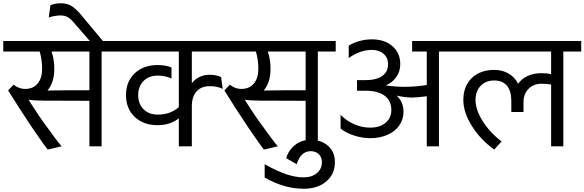

<svg xmlns="http://www.w3.org/2000/svg" viewBox="-30 -900 3595 1181"><path d="M705 -583H595V0H520V-280Q297 -280 234.5 -281Q172 -282 150 -286H146L165 -256Q205 -194 229 -160Q323 -29 349 0L263 20Q237 -13 165 -119Q126 -177 86.5 -238.5Q47 -300 20 -344L54 -379Q86 -353 124 -353Q174 -353 201.5 -386Q229 -419 229 -477Q229 -533 214 -583H-10V-648H705ZM520 -345V-583H287Q304 -535 304 -477Q304 -393 262 -343Q315 -345 520 -345Z M531 -638 424 -761Q405 -784 386.5 -794.5Q368 -805 344 -805Q311 -805 270 -793L280 -868Q310 -880 344 -880Q381 -880 408.5 -864Q436 -848 471 -806L611 -638Z M1340 -583H1150V-388Q1169 -413 1197 -426.5Q1225 -440 1260 -440Q1300 -440 1330 -426L1340 -353Q1308 -370 1260 -370Q1208 -370 1179 -337.5Q1150 -305 1150 -247V0H1070V-172Q1016 -130 940 -130Q852 -130 798.5 -181Q745 -232 745 -315Q745 -398 798.5 -449Q852 -500 940 -500Q989 -500 1025 -485V-417Q986 -435 940 -435Q886 -435 853 -402Q820 -369 820 -315Q820 -261 853 -228Q886 -195 940 -195Q981 -195 1014 -207.5Q1047 -220 1070 -241V-583H685V-648H1340Z M2035 -583H1925V0H1850V-280Q1627 -280 1564.5 -281Q1502 -282 1480 -286H1476L1495 -256Q1535 -194 1559 -160Q1653 -29 1679 0L1593 20Q1567 -13 1495 -119Q1456 -177 1416.5 -238.5Q1377 -300 1350 -344L1384 -379Q1416 -353 1454 -353Q1504 -353 1531.5 -386Q1559 -419 1559 -477Q1559 -533 1544 -583H1320V-648H2035ZM1850 -345V-583H1617Q1634 -535 1634 -477Q1634 -393 1592 -343Q1645 -345 1850 -345Z M2030 97Q2030 171 1977 216Q1924 261 1838 261Q1719 261 1598 192V110Q1674 153 1731.5 172Q1789 191 1838 191Q1888 191 1919 165Q1950 139 1950 97Q1950 67 1931 48.5Q1912 30 1881 30Q1820 30 1795 110L1730 73Q1746 22 1786 -9Q1826 -40 1879 -40Q1947 -40 1988.5 -2.5Q2030 35 2030 97Z M2065 -109V-194Q2102 -156 2149.5 -135.5Q2197 -115 2247 -115Q2306 -115 2341.5 -144.5Q2377 -174 2377 -223Q2377 -281 2335.5 -311.5Q2294 -342 2217 -342H2166V-407H2217Q2285 -407 2321 -432.5Q2357 -458 2357 -506Q2357 -545 2329.5 -569Q2302 -593 2257 -593Q2185 -593 2115 -543V-619Q2145 -638 2182.5 -648Q2220 -658 2257 -658Q2336 -658 2384 -616Q2432 -574 2432 -506Q2432 -461 2408 -426.5Q2384 -392 2343 -375Q2400 -366 2460 -366Q2524 -366 2595 -377V-583H2505V-648H2780V-583H2670V0H2595V-308Q2536 -300 2503 -300Q2461 -300 2410 -312Q2452 -272 2452 -213Q2452 -166 2426.5 -129Q2401 -92 2354 -71Q2307 -50 2247 -50Q2198 -50 2147.5 -66.5Q2097 -83 2065 -109Z M3545 -583H3435V0H3360V-380Q3333 -385 3302 -385Q3252 -385 3221 -353.5Q3190 -322 3190 -271V-211H3115V-281Q3115 -341 3088 -373Q3061 -405 3010 -405Q2958 -405 2926.5 -372Q2895 -339 2895 -285Q2895 -225 2939 -155Q2983 -85 3055 -30L3010 20Q2925 -41 2872.5 -125Q2820 -209 2820 -285Q2820 -370 2872 -420Q2924 -470 3010 -470Q3059 -470 3097.5 -448Q3136 -426 3157 -385Q3180 -417 3217 -433.5Q3254 -450 3302 -450Q3335 -450 3360 -444V-583H2760V-648H3545Z"/></svg>

Font: Madhuban Light
Style: Regular
Weight: 300
Designer: jaikishan Patel
Foundry: MagicType
Version: Version 1.000